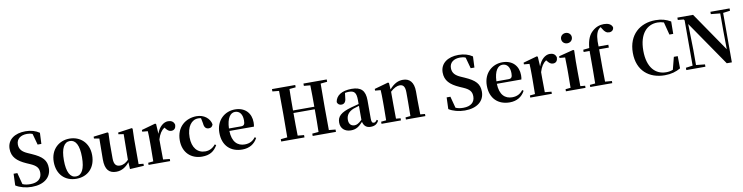

<svg xmlns="http://www.w3.org/2000/svg" viewBox="-19 -1742 10346 2673"><g transform="rotate(-10 5154.5 -405.5)"><path d="M277 19C453 19 555 -68 555 -198C555 -307 503 -366 352 -432L302 -454C229 -486 187 -525 187 -596C187 -675 249 -719 338 -719C368 -719 391 -715 415 -704L458 -547H511L518 -703C466 -739 400 -759 322 -759C171 -759 63 -686 63 -555C63 -441 131 -375 260 -318L306 -298C396 -259 426 -223 426 -154C426 -70 366 -22 264 -22C221 -22 189 -27 154 -42L111 -205H58L52 -41C108 -4 195 19 277 19Z M908 16C1066 16 1180 -90 1180 -270C1180 -449 1056 -552 908 -552C761 -552 637 -448 637 -270C637 -92 749 16 908 16ZM908 -17C827 -17 780 -100 780 -268C780 -437 827 -518 908 -518C989 -518 1036 -437 1036 -268C1036 -100 989 -17 908 -17Z M1665 12 1863 1V-28L1795 -35V-389L1799 -535L1788 -545L1591 -517V-493L1663 -482L1659 -120C1624 -83 1583 -60 1539 -60C1484 -60 1452 -89 1452 -178V-389L1457 -535L1445 -545L1245 -520V-494L1319 -481L1316 -188C1315 -37 1374 16 1473 16C1550 16 1612 -25 1660 -86Z M2001 0H2235V-30L2142 -39L2140 -235V-323C2163 -398 2193 -443 2237 -473L2245 -464C2270 -432 2292 -412 2325 -412C2370 -412 2390 -442 2392 -485C2382 -534 2345 -552 2301 -552C2239 -552 2172 -498 2140 -403L2132 -542L2119 -550L1923 -495V-471L2001 -464C2004 -415 2005 -377 2005 -310V-235C2005 -180 2004 -95 2003 -37L1930 -30V0Z M2685 16C2792 16 2857 -24 2905 -108L2887 -121C2849 -74 2801 -48 2742 -48C2631 -48 2559 -132 2559 -278C2559 -429 2628 -518 2722 -518C2736 -518 2749 -517 2762 -513L2777 -437C2781 -376 2809 -356 2846 -356C2876 -356 2896 -370 2905 -402C2889 -488 2809 -552 2706 -552C2550 -552 2417 -450 2417 -260C2417 -83 2535 16 2685 16Z M3254 16C3353 16 3428 -29 3470 -110L3452 -123C3417 -76 3370 -48 3299 -48C3199 -48 3124 -113 3120 -270H3467C3471 -288 3473 -306 3473 -331C3473 -455 3394 -552 3247 -552C3105 -552 2978 -449 2978 -269C2978 -84 3092 16 3254 16ZM3120 -305C3125 -452 3178 -518 3242 -518C3306 -518 3346 -468 3346 -380C3346 -326 3334 -305 3291 -305Z M4250 -708 4340 -700C4343 -599 4343 -498 4343 -397H4042C4042 -499 4042 -600 4045 -700L4134 -708V-741H3805V-708L3898 -699C3900 -597 3900 -496 3900 -394V-346C3900 -243 3900 -141 3898 -42L3805 -33V0H4134V-33L4045 -41C4042 -141 4042 -244 4042 -361H4343C4343 -243 4343 -140 4340 -41L4250 -33V0H4579V-33L4486 -42C4484 -143 4484 -245 4484 -346V-394C4484 -497 4484 -599 4486 -699L4579 -708V-741H4250Z M5068 15C5124 15 5160 -5 5184 -53L5167 -67C5149 -41 5137 -34 5122 -34C5100 -34 5088 -48 5088 -95V-356C5088 -494 5030 -552 4897 -552C4756 -552 4674 -496 4661 -406C4669 -376 4691 -360 4722 -360C4756 -360 4784 -382 4788 -439L4797 -512C4817 -516 4834 -518 4852 -518C4929 -518 4957 -488 4957 -381V-327L4847 -298C4695 -255 4645 -204 4645 -118C4645 -34 4705 16 4789 16C4865 16 4906 -16 4960 -74C4973 -18 5007 15 5068 15ZM4957 -104C4908 -57 4879 -45 4852 -45C4803 -45 4771 -75 4771 -136C4771 -203 4808 -248 4879 -277C4899 -284 4927 -293 4957 -301Z M5637 0H5843V-30L5777 -36C5775 -93 5774 -177 5774 -235V-361C5774 -493 5714 -552 5622 -552C5556 -552 5497 -526 5430 -450L5424 -542L5411 -550L5215 -495V-471L5293 -464C5296 -415 5297 -376 5297 -310V-235C5297 -180 5296 -94 5295 -37L5223 -30V0H5498V-30L5434 -36L5432 -235V-417C5482 -464 5529 -484 5563 -484C5614 -484 5640 -454 5640 -370V-235L5638 -37L5568 -30V0Z M6399 19C6575 19 6677 -68 6677 -198C6677 -307 6625 -366 6474 -432L6424 -454C6351 -486 6309 -525 6309 -596C6309 -675 6371 -719 6460 -719C6490 -719 6513 -715 6537 -704L6580 -547H6633L6640 -703C6588 -739 6522 -759 6444 -759C6293 -759 6185 -686 6185 -555C6185 -441 6253 -375 6382 -318L6428 -298C6518 -259 6548 -223 6548 -154C6548 -70 6488 -22 6386 -22C6343 -22 6311 -27 6276 -42L6233 -205H6180L6174 -41C6230 -4 6317 19 6399 19Z M7035 16C7134 16 7209 -29 7251 -110L7233 -123C7198 -76 7151 -48 7080 -48C6980 -48 6905 -113 6901 -270H7248C7252 -288 7254 -306 7254 -331C7254 -455 7175 -552 7028 -552C6886 -552 6759 -449 6759 -269C6759 -84 6873 16 7035 16ZM6901 -305C6906 -452 6959 -518 7023 -518C7087 -518 7127 -468 7127 -380C7127 -326 7115 -305 7072 -305Z M7397 0H7631V-30L7538 -39L7536 -235V-323C7559 -398 7589 -443 7633 -473L7641 -464C7666 -432 7688 -412 7721 -412C7766 -412 7786 -442 7788 -485C7778 -534 7741 -552 7697 -552C7635 -552 7568 -498 7536 -403L7528 -542L7515 -550L7319 -495V-471L7397 -464C7400 -415 7401 -377 7401 -310V-235C7401 -180 7400 -95 7399 -37L7326 -30V0Z M7966 -655C8008 -655 8042 -685 8042 -729C8042 -770 8008 -801 7966 -801C7924 -801 7890 -770 7890 -729C7890 -685 7924 -655 7966 -655ZM7901 0H8107V-30L8040 -36C8039 -94 8038 -180 8038 -235V-388L8042 -542L8029 -550L7822 -497V-473L7901 -466C7903 -418 7904 -375 7904 -308V-235L7902 -37L7830 -30V0Z M8249 0H8485V-30L8390 -38C8388 -104 8387 -170 8387 -235V-496H8524V-536H8386C8382 -644 8390 -711 8422 -761C8431 -774 8445 -787 8461 -796L8478 -769C8504 -722 8532 -704 8566 -704C8607 -704 8630 -729 8631 -763C8619 -811 8568 -830 8512 -830C8454 -830 8398 -812 8347 -765C8298 -722 8265 -656 8254 -537L8168 -528V-496H8252V-235C8252 -169 8251 -103 8250 -37L8174 -30V0Z M9227 19C9316 19 9387 -2 9450 -39L9448 -212H9393L9348 -37C9317 -24 9286 -19 9251 -19C9101 -19 8989 -131 8989 -370C8989 -607 9101 -722 9250 -722C9283 -722 9312 -717 9340 -707L9386 -528H9440L9442 -703C9378 -740 9317 -759 9227 -759C9011 -759 8840 -622 8840 -365C8840 -111 9006 19 9227 19Z M10103 4H10175V-695L10274 -708V-741H10003V-708L10134 -695V-450L10137 -188L9758 -741H9536V-708L9619 -700L9629 -685V-46L9532 -33V0H9802V-33L9677 -46V-261L9669 -627Z"/></g></svg>

Font: Source Han Serif CN
Style: Bold
Weight: 700
Designer: Ryoko NISHIZUKA 西塚涼子 (kana & ideographs); Frank Grießhammer (Latin, Greek & Cyrillic); Wenlong ZHANG 张文龙 (bopomofo); San
Foundry: Adobe
Version: Version 2.003;hotconv 1.1.1;makeotfexe 2.6.0